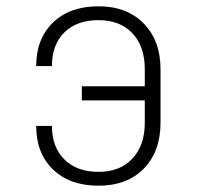

<svg xmlns="http://www.w3.org/2000/svg" viewBox="-20 -580 640 610"><path d="M293 10Q202 10 148.5 -41.5Q95 -93 95 -180H145Q145 -113 184.5 -73.5Q224 -34 293 -34Q361 -34 400.5 -76Q440 -118 440 -190V-261H240V-306H440V-360Q440 -433 400.5 -474.5Q361 -516 293 -516Q224 -516 184.5 -477Q145 -438 145 -370H95Q95 -457 148.5 -508.5Q202 -560 293 -560Q383 -560 436.5 -505.5Q490 -451 490 -360V-190Q490 -99 437 -44.5Q384 10 293 10Z"/></svg>

Font: Pitagon Sans Mono Thin
Style: Regular
Weight: 100
Monospace: yes
Designer: Travis Tran
Foundry: Pitagon
Version: Version 1.001; ttfautohint (v1.8.4.7-5d5b);gftools[0.9.26]